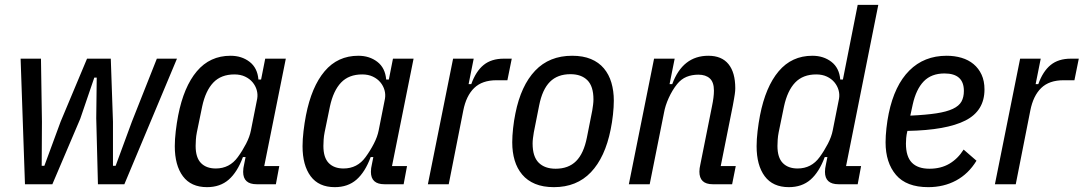

<svg xmlns="http://www.w3.org/2000/svg" viewBox="-20 -760 4470 792"><path d="M65 -518H149L153 -258L152 -76H163L230 -258L339 -518H437L446 -258V-76H457L524 -258L627 -518H710L493 0H384L377 -272L379 -440H369L311 -270L196 0H83Z M1039 0Q983 0 983 -51Q983 -59 984 -66.5Q985 -74 987 -82L993 -112H982Q959 -50 923.5 -19Q888 12 834 12Q768 12 734.5 -33Q701 -78 701 -157Q701 -185 705 -219Q709 -253 715 -284Q738 -402 792 -466Q846 -530 931 -530Q977 -530 1009.5 -505Q1042 -480 1046 -432H1057L1074 -518H1159L1070 -75H1132L1118 0ZM870 -65Q927 -65 961 -112Q980 -138 995 -167Q1010 -196 1015 -222L1041 -353Q1044 -371 1039 -388.5Q1034 -406 1022 -420.5Q1010 -435 991 -444Q972 -453 947 -453Q892 -453 860 -419.5Q828 -386 814 -321L792 -214Q789 -199 788 -184Q787 -169 787 -158Q787 -110 809 -87.5Q831 -65 870 -65Z M1566 0Q1510 0 1510 -51Q1510 -59 1511 -66.5Q1512 -74 1514 -82L1520 -112H1509Q1486 -50 1450.5 -19Q1415 12 1361 12Q1295 12 1261.5 -33Q1228 -78 1228 -157Q1228 -185 1232 -219Q1236 -253 1242 -284Q1265 -402 1319 -466Q1373 -530 1458 -530Q1504 -530 1536.5 -505Q1569 -480 1573 -432H1584L1601 -518H1686L1597 -75H1659L1645 0ZM1397 -65Q1454 -65 1488 -112Q1507 -138 1522 -167Q1537 -196 1542 -222L1568 -353Q1571 -371 1566 -388.5Q1561 -406 1549 -420.5Q1537 -435 1518 -444Q1499 -453 1474 -453Q1419 -453 1387 -419.5Q1355 -386 1341 -321L1319 -214Q1316 -199 1315 -184Q1314 -169 1314 -158Q1314 -110 1336 -87.5Q1358 -65 1397 -65Z M1745 0 1849 -518H1934L1913 -413H1924Q1943 -466 1975 -492Q2007 -518 2058 -518H2091L2073 -429H2028Q1969 -429 1936 -397Q1903 -365 1891 -304L1831 0Z M2265 12Q2220 12 2187.5 -1.5Q2155 -15 2134 -40Q2113 -65 2103 -98.5Q2093 -132 2093 -173Q2093 -199 2096.5 -231Q2100 -263 2106 -292Q2129 -407 2187.5 -468.5Q2246 -530 2340 -530Q2385 -530 2417.5 -516.5Q2450 -503 2471 -478Q2492 -453 2502 -419Q2512 -385 2512 -345Q2512 -319 2508.5 -287Q2505 -255 2499 -226Q2476 -111 2417.5 -49.5Q2359 12 2265 12ZM2272 -64Q2325 -64 2356.5 -95.5Q2388 -127 2401 -193L2423 -304Q2425 -316 2426.5 -328Q2428 -340 2428 -350Q2428 -404 2403 -429Q2378 -454 2333 -454Q2280 -454 2248.5 -422.5Q2217 -391 2204 -325L2182 -214Q2180 -202 2178.5 -190Q2177 -178 2177 -168Q2177 -114 2202 -89Q2227 -64 2272 -64Z M2574 0 2678 -518H2763L2742 -413H2753Q2796 -530 2902 -530Q2957 -530 2985 -495.5Q3013 -461 3013 -396Q3013 -390 3012.5 -384.5Q3012 -379 3011 -371.5Q3010 -364 3008 -353Q3006 -342 3003 -325L2953 -75H3015L3000 0H2920Q2865 0 2865 -52Q2865 -65 2869 -82L2917 -322Q2925 -360 2925 -386Q2925 -421 2908 -436.5Q2891 -452 2861 -452Q2834 -452 2812 -443Q2790 -434 2773 -413Q2753 -388 2738.5 -356Q2724 -324 2719 -295L2660 0Z M3439 0Q3383 0 3383 -51Q3383 -65 3387 -82L3393 -112H3382Q3359 -50 3323.5 -19Q3288 12 3234 12Q3168 12 3134.5 -33Q3101 -78 3101 -157Q3101 -185 3105 -219Q3109 -253 3115 -284Q3138 -402 3192 -466Q3246 -530 3331 -530Q3377 -530 3409.5 -505Q3442 -480 3446 -432H3457L3518 -740H3603L3470 -75H3532L3518 0ZM3270 -65Q3327 -65 3361 -112Q3380 -138 3395 -167Q3410 -196 3415 -222L3441 -353Q3444 -371 3439 -388.5Q3434 -406 3422 -420.5Q3410 -435 3391 -444Q3372 -453 3347 -453Q3292 -453 3260 -419.5Q3228 -386 3214 -321L3192 -214Q3189 -199 3188 -184Q3187 -169 3187 -158Q3187 -110 3209 -87.5Q3231 -65 3270 -65Z M3809 12Q3719 12 3676 -38.5Q3633 -89 3633 -173Q3633 -199 3636.5 -231Q3640 -263 3646 -292Q3670 -408 3731 -469Q3792 -530 3885 -530Q3918 -530 3946.5 -521.5Q3975 -513 3996 -495.5Q4017 -478 4029 -452Q4041 -426 4041 -391Q4041 -303 3962.5 -263Q3884 -223 3723 -220Q3719 -203 3718 -190.5Q3717 -178 3717 -168Q3717 -114 3741.5 -89Q3766 -64 3814 -64Q3861 -64 3896 -84.5Q3931 -105 3955 -143L4008 -97Q3975 -43 3924 -15.5Q3873 12 3809 12ZM3876 -457Q3822 -457 3790.5 -424.5Q3759 -392 3745 -329L3735 -283Q3800 -286 3842.5 -292.5Q3885 -299 3910.5 -311Q3936 -323 3946 -341Q3956 -359 3956 -385Q3956 -457 3876 -457Z M4084 0 4188 -518H4273L4252 -413H4263Q4282 -466 4314 -492Q4346 -518 4397 -518H4430L4412 -429H4367Q4308 -429 4275 -397Q4242 -365 4230 -304L4170 0Z"/></svg>

Font: IBM Plex Sans Cond Text
Style: Italic
Weight: 450
Width: 3
Italic angle: -11°
Designer: Mike Abbink, Paul van der Laan, Pieter van Rosmalen
Foundry: Bold Monday
Version: Version 1.3